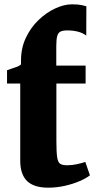

<svg xmlns="http://www.w3.org/2000/svg" viewBox="-20 -858 448 887"><path d="M202.5 9Q136.5 9 105 -21.8Q73.5 -52.5 73.5 -116V-472H12.5V-533.5Q25 -538.5 37.2 -542.2Q49.5 -546 59.8 -550Q70 -554 77 -560.5Q77 -564.5 77 -569Q77 -573.5 77 -578Q77 -636 99.5 -683.5Q122 -731 158 -765.5Q194 -800 235 -819Q276 -838 312.5 -838Q341 -838 357 -834.5Q373 -831 379 -829L378.5 -693.5Q363.5 -705.5 341 -711.5Q318.5 -717.5 291 -717.5Q271.5 -717.5 260.2 -712.5Q249 -707.5 244.5 -691.8Q240 -676 240 -644V-555H375.5V-472H240.5V-206.5Q240.5 -154.5 244.2 -130.8Q248 -107 258.8 -100.8Q269.5 -94.5 290.5 -94.5Q313 -94.5 335.8 -99.5Q358.5 -104.5 374 -110L395.5 -48Q377.5 -34 347.2 -21Q317 -8 279.5 0.5Q242 9 202.5 9Z"/></svg>

Font: Merriweather 20pt Black
Style: Regular
Weight: 900
Version: Version 2.100